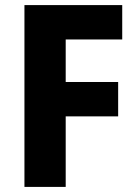

<svg xmlns="http://www.w3.org/2000/svg" viewBox="-20 -734 540 754"><path d="M238 0V-277H444V-412H238V-579H460V-714H76V0Z"/></svg>

Font: Noto Sans Arabic UI SmCn XBd
Style: Regular
Weight: 800
Width: 4
Designer: Monotype Design Team, Nadine Chahine and Nizar Qandah
Foundry: Monotype Imaging Inc.
Version: Version 2.010